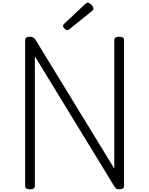

<svg xmlns="http://www.w3.org/2000/svg" viewBox="-20 -1387 1103 1421"><path d="M202 14Q166 14 166 -10V-1092Q166 -1104 175 -1109.5Q184 -1115 202 -1115Q217 -1115 225.5 -1110Q234 -1105 242 -1094L826 -139V-1092Q826 -1104 835 -1109.5Q844 -1115 862 -1115Q898 -1115 898 -1092V-10Q898 2 889 8Q880 14 863 14Q849 14 842 10Q835 6 826 -8L238 -970V-10Q238 2 229 8Q220 14 202 14ZM478 -1164Q468 -1164 457.5 -1175Q447 -1186 447 -1194Q447 -1198 448 -1202Q449 -1206 454 -1210L610 -1357Q615 -1361 618.5 -1364Q622 -1367 628 -1367Q637 -1367 647 -1360Q657 -1353 664 -1343Q671 -1333 671 -1324Q671 -1318 669 -1314Q667 -1310 659 -1304L495 -1172Q489 -1168 485 -1166Q481 -1164 478 -1164Z"/></svg>

Font: Playwrite FR Moderne Light
Style: Regular
Weight: 300
Version: Version 1.002